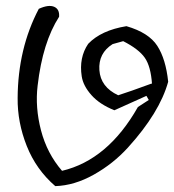

<svg xmlns="http://www.w3.org/2000/svg" viewBox="-20 -633 593 653"><path d="M478 -307 369 -258Q319 -278 291 -309.5Q263 -341 258 -373Q248 -437 280 -484Q324 -530 410 -544Q486 -522 515 -477Q544 -432 552 -355Q523 -250 415 -131Q365 -76 299 -39Q233 -2 168 0Q103 -56 71 -136.5Q39 -217 40 -300Q41 -468 112 -603Q145 -618 164 -610Q183 -602 181 -576Q125 -489 108 -342Q99 -268 119.5 -189.5Q140 -111 191 -52Q347 -89 449 -269L486 -293ZM382 -309Q420 -321 496 -349L497 -347Q493 -407 472.5 -436.5Q452 -466 399 -493L363 -483Q314 -452 318 -394.5Q322 -337 382 -309Z"/></svg>

Font: Tillana
Style: Regular
Weight: 400
Designer: Lipi Raval (Devanagari, Latin), Jonny Pinhorn (Latin)
Foundry: Indian Type Foundry
Version: Version 2.002;PS 1.0;hotconv 1.0.79;makeotf.lib2.5.61930; tt